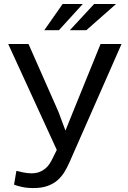

<svg xmlns="http://www.w3.org/2000/svg" viewBox="-20 -931 640 961"><path d="M50.3 -6.8Q63 -1.5 88.6 4.4Q114.3 10.3 147.5 10.3Q188 10.3 217 0Q246.1 -10.3 266.6 -27.8Q287.1 -45.4 301.5 -68.6Q315.9 -91.8 327.1 -117.2L588.4 -710.9H483.4L342.8 -364.7L307.6 -277.3L272.9 -370.6L122.6 -710.9H21L264.2 -180.7L243.7 -139.2Q237.3 -125.5 228.5 -111.8Q219.7 -98.1 207 -87.4Q194.3 -76.7 177.2 -70.1Q160.2 -63.5 137.7 -63.5Q118.7 -63.5 96.7 -67.9Q74.7 -72.3 62 -75.7ZM451.2 -911.1 329.6 -779.8H412.1L561 -911.1ZM293.5 -911.1 201.7 -779.8H274.9L394.5 -911.1Z"/></svg>

Font: RobotoMono Nerd Font
Style: Regular
Weight: 400
Monospace: yes
Designer: Google
Version: Version 3.000;Nerd Fonts 3.2.1